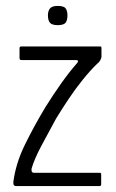

<svg xmlns="http://www.w3.org/2000/svg" viewBox="-20 -629 392 649"><path d="M25 -13Q33 -76 63.5 -138.5Q94 -201 133 -266Q161 -311 188.5 -349.5Q216 -388 240 -415Q244 -420 244 -422.5Q244 -425 238 -426H52Q50 -426 48 -427.5Q46 -429 46 -432V-465Q46 -470 48 -471Q50 -472 53 -472H316Q322 -472 322.5 -470.5Q323 -469 323 -463V-437Q323 -433 319 -425.5Q315 -418 309 -414Q286 -392 260.5 -360.5Q235 -329 212 -294.5Q189 -260 170 -229Q142 -178 119 -134.5Q96 -91 87 -60Q86 -56 87 -50.5Q88 -45 95 -45H316Q319 -45 320.5 -44Q322 -43 322 -39V-6Q322 -2 320 -1Q318 0 314 0H34Q30 0 27.5 -2.5Q25 -5 25 -13ZM208 -577Q208 -560 201.5 -552Q195 -544 175 -544Q156 -544 149 -552Q142 -560 142 -577Q142 -592 149 -600.5Q156 -609 175 -609Q196 -609 202 -600.5Q208 -592 208 -577Z"/></svg>

Font: Glory Thin Light
Style: Regular
Weight: 300
Version: Version 1.011